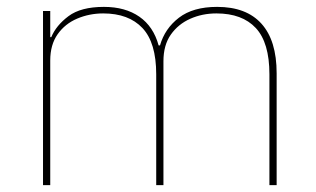

<svg xmlns="http://www.w3.org/2000/svg" viewBox="-20 -538 919 558"><path d="M126 0H105V-506H126V-430H129Q143 -464 179 -491Q215 -518 282 -518Q344 -518 385 -489.5Q426 -461 441 -406H445Q459 -455 500 -486.5Q541 -518 611 -518Q696 -518 740 -469Q784 -420 784 -325V0H763V-322Q763 -414 723.5 -456.5Q684 -499 609 -499Q568 -499 533 -483.5Q498 -468 476.5 -437.5Q455 -407 455 -360V0H434V-322Q434 -414 394 -456.5Q354 -499 280 -499Q240 -499 204.5 -484Q169 -469 147.5 -438.5Q126 -408 126 -362Z"/></svg>

Font: IBM Plex Sans Thin
Style: Regular
Weight: 250
Designer: Mike Abbink, Paul van der Laan, Pieter van Rosmalen
Foundry: Bold Monday
Version: Version 3.201